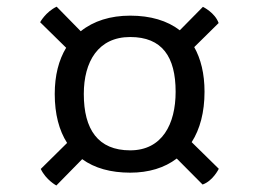

<svg xmlns="http://www.w3.org/2000/svg" viewBox="-20 -615 788 584"><path d="M104 -101.1C120.1 -67.4 151.4 -50.8 151.4 -50.8L230 -130.9C267.6 -103.5 316.9 -89.8 376 -89.8C432.6 -89.8 480.5 -104.5 517.6 -132.8L596.2 -53.7C627.9 -64.9 645.5 -101.6 645.5 -101.6L563 -182.6C588.4 -222.2 602.1 -273.9 602.1 -335.9C602.1 -391.1 590.8 -436 570.8 -471.7L645 -544.9C633.8 -576.7 597.2 -594.2 597.2 -594.2L526.9 -522.9C488.8 -552.2 438 -567.4 376 -567.4C315.9 -567.4 264.6 -551.3 225.6 -520L152.3 -594.7C118.7 -578.6 102.1 -547.4 102.1 -547.4L181.2 -469.7C158.7 -432.6 146.5 -385.7 146.5 -329.1C146.5 -268.1 159.7 -218.3 184.1 -180.2ZM234.9 -329.1C234.9 -427.2 278.3 -502.4 376 -502.4C473.1 -502.4 514.2 -442.4 514.2 -335.9C514.2 -237.3 473.1 -157.7 376 -157.7C278.3 -157.7 234.9 -221.2 234.9 -329.1Z"/></svg>

Font: Basic
Style: Regular
Weight: 400
Designer: Magnus Gaarde
Foundry: Magnus Gaarde
Version: Version 1.001